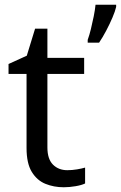

<svg xmlns="http://www.w3.org/2000/svg" viewBox="-20 -780 510 810"><path d="M264 -62Q284 -62 305 -65.5Q326 -69 339 -73V-6Q325 1 299 5.5Q273 10 249 10Q207 10 171.5 -4.5Q136 -19 114 -55Q92 -91 92 -156V-468H16V-510L93 -545L128 -659H180V-536H335V-468H180V-158Q180 -109 203.5 -85.5Q227 -62 264 -62ZM470 -751Q466 -733 454.5 -706Q443 -679 428 -650.5Q413 -622 398 -600H350V-612Q357 -631 363.5 -657.5Q370 -684 375.5 -711.5Q381 -739 383 -760H470Z"/></svg>

Font: Noto Sans SignWriting
Style: Regular
Weight: 400
Designer: Monotype Design Team
Foundry: Monotype Imaging Inc.
Version: Version 2.004; ttfautohint (v1.8.4.7-5d5b)